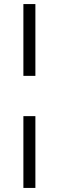

<svg xmlns="http://www.w3.org/2000/svg" viewBox="-20 -763 288 944"><path d="M95 -390V-743H154V-390ZM95 161V-192H154V161Z"/></svg>

Font: Saira Semi Condensed Light
Style: Regular
Weight: 300
Width: 4
Designer: Hector Gatti with collaboration of the Omnibus-Type team
Foundry: Omnibus-Type
Version: Version 1.001; ttfautohint (v1.8)